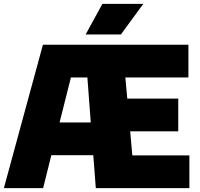

<svg xmlns="http://www.w3.org/2000/svg" viewBox="-21 -971 1030 991"><path d="M662 -169H956.5V0H473.5L460.5 -170H244L201.5 0H-1L200.5 -740H951.5V-571H626L636 -462H899V-293H651ZM286.5 -339H447.5L430 -571H345ZM421 -793 507.5 -951H718.5L603 -793Z"/></svg>

Font: Encode Sans Semi Condensed Black
Style: Regular
Weight: 900
Width: 4
Designer: Multiple Designers
Foundry: Impallari Type
Version: Version 2.000